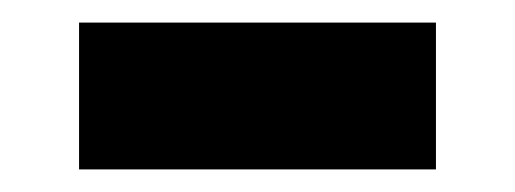

<svg xmlns="http://www.w3.org/2000/svg" viewBox="-20 -359 456 170"><path d="M50 -209V-339H366V-209Z"/></svg>

Font: Archivo SemiBold Expanded SemiBold
Style: Regular
Weight: 600
Width: 7
Version: Version 2.001